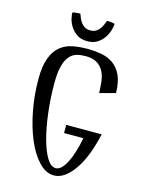

<svg xmlns="http://www.w3.org/2000/svg" viewBox="-128 -934 777 1026"><g transform="rotate(15 260.0 -421.0)"><path d="M60 0ZM463 -263Q450 -204 431 -153.5Q412 -103 387 -65.5Q362 -28 333 -6.5Q304 15 272 15Q228 15 189 -26Q150 -67 121.5 -134Q93 -201 76.5 -286.5Q60 -372 60 -462Q60 -535 77 -579Q94 -623 123 -646.5Q152 -670 190.5 -677.5Q229 -685 272 -685Q313 -685 350.5 -678Q388 -671 416.5 -650.5Q445 -630 462 -593Q479 -556 480 -496L393 -473Q392 -505 388.5 -536Q385 -567 372.5 -591Q360 -615 336.5 -630Q313 -645 272 -645Q247 -645 224.5 -639Q202 -633 185 -614Q168 -595 158 -559Q148 -523 148 -462Q148 -379 157.5 -300.5Q167 -222 183.5 -160.5Q200 -99 222.5 -62Q245 -25 272 -25Q288 -25 303 -39.5Q318 -54 331 -79.5Q344 -105 355 -140.5Q366 -176 374 -218H267V-263ZM186 -857Q190 -846 195.5 -833Q201 -820 209.5 -809Q218 -798 230 -791Q242 -784 260 -784Q278 -784 290 -791Q302 -798 310.5 -809Q319 -820 324.5 -833Q330 -846 334 -857Q335 -857 342 -856.5Q349 -856 357 -855.5Q365 -855 371 -853.5Q377 -852 377 -849Q377 -841 372 -820.5Q367 -800 354 -778.5Q341 -757 318 -740.5Q295 -724 260 -724Q222 -724 199 -741Q176 -758 163.5 -779.5Q151 -801 147 -821.5Q143 -842 143 -849Q143 -852 149 -853.5Q155 -855 163 -855.5Q171 -856 177.5 -856.5Q184 -857 186 -857Z"/></g></svg>

Font: Combo
Style: Regular
Weight: 400
Designer: Eduardo Rodriguez Tunni
Foundry: Eduardo Rodriguez Tunni
Version: Version 1.001